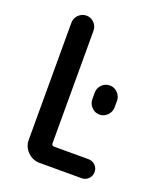

<svg xmlns="http://www.w3.org/2000/svg" viewBox="-135 -819 771 908"><g transform="rotate(20 250.0 -365.0)"><path d="M416 -401.4V-369.1Q416 -345.7 399.4 -328.6Q382.8 -311.5 359.9 -311.5Q336.9 -311.5 320.3 -328.6Q303.7 -345.7 303.7 -369.1V-401.4Q303.7 -424.8 320.3 -441.4Q336.9 -458 359.9 -458Q382.8 -458 399.4 -440.9Q416 -423.8 416 -401.4ZM172.9 0Q137.7 0 112.3 -24.9Q86.9 -49.8 86.9 -85V-673.8Q86.9 -697.3 103.5 -713.9Q120.1 -730.5 143.1 -730.5Q166 -730.5 182.1 -713.9Q198.2 -697.3 198.2 -673.8V-107.4Q198.2 -96.7 210 -95.7H383.8Q403.3 -95.7 417.5 -82Q431.6 -68.4 431.6 -48.3Q431.6 -28.3 418 -14.2Q404.3 0 383.8 0Z"/></g></svg>

Font: Rounded-X Mgen+ 1m medium
Style: Regular
Weight: 500
Designer: [Source Han Sans]
Ryoko NISHIZUKA  (kana & ideographs); Paul D. Hunt (Latin, Greek & Cyrillic); Wenlong ZHANG  (bopomofo
Version: Version 1.059.20150602